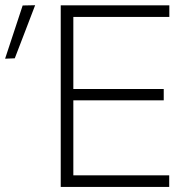

<svg xmlns="http://www.w3.org/2000/svg" viewBox="-74 -734 746 754"><path d="M164.5 0V-713H591V-667.5H214V-384.5H569V-340H214V-45.5H590.5V0ZM-54 -503.5Q-36.5 -556.5 -19.2 -608.8Q-2 -661 15 -712.5L64 -713.5Q43.5 -661 24 -609Q4 -557 -16 -505Z"/></svg>

Font: Heraclito ExtraLight
Style: Regular
Weight: 200
Designer: Kostas Bartsokas (font) & Cristiano Sobral (main changes)
Foundry: Kostas Bartsokas (font) & Cristiano Sobral (main changes)
Version: Version 1.00;July 8, 2020;FontCreator 13.0.0.2655 64-bit